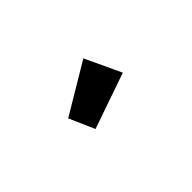

<svg xmlns="http://www.w3.org/2000/svg" viewBox="-26 -1016 636 636"><g transform="rotate(45 292.5 -697.5)"><path d="M279 -580 174 -756 300 -815 368 -619Z"/></g></svg>

Font: Aneliza
Style: Bold Italic
Weight: 700
Italic angle: -11.31°
Designer: Mike Abbink, Paul van der Laan, Pieter van Rosmalen
Foundry: Bold Monday
Version: Version 3.0